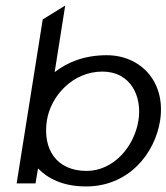

<svg xmlns="http://www.w3.org/2000/svg" viewBox="-20 -661 600 692"><path d="M40 0H108L117 -54C151 -19 205 11 290 11C444 11 538 -107 557 -226C579 -368 485 -462 365 -462C281 -462 221 -435 177 -401L215 -641L134 -591ZM149 -227C163 -315 242 -403 349 -403C450 -403 493 -315 479 -227C464 -132 389 -45 292 -45C184 -45 133 -123 149 -227Z"/></svg>

Font: Charger Sport
Style: DfExtObl
Weight: 400
Designer: Jasper
Foundry: Cannot Into Space Fonts
Version: Version 1.1